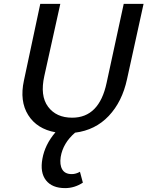

<svg xmlns="http://www.w3.org/2000/svg" viewBox="-20 -678 758 987"><path d="M616 -658H718L633 -271Q608 -155 539 -82Q470 -9 366 4Q304 57 292 129Q286 169 300 193Q314 217 349 217Q370 217 391 205L406 261Q363 289 315 289Q248 289 216.5 249Q185 209 198 138Q211 65 265 2Q170 -15 125 -86.5Q80 -158 103 -264L187 -658H290L208 -288Q185 -186 227 -129.5Q269 -73 351 -73Q490 -73 528 -252Z"/></svg>

Font: EauTestInfant Semibold
Style: Italic
Weight: 600
Italic angle: -12°
Designer: Christian Thalmann (Catharsis Fonts)
Version: Version 0.001;PS 000.001;hotconv 1.0.88;makeotf.lib2.5.64775